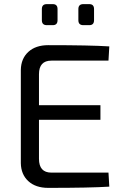

<svg xmlns="http://www.w3.org/2000/svg" viewBox="-20 -910 600 931"><path d="M236 -788H207Q183 -788 183 -812V-866Q183 -890 207 -890H236Q259 -890 259 -866V-812Q259 -788 236 -788ZM413 -788H384Q360 -788 360 -812V-866Q360 -890 384 -890H413Q436 -890 436 -866V-812Q436 -788 413 -788ZM506 -73 510 -5Q418 1 214 1Q153 1 117.5 -31.5Q82 -64 81 -119V-571Q82 -626 117.5 -658.5Q153 -691 214 -691Q418 -691 510 -685L506 -616H229Q169 -616 169 -550V-400H467V-329H169V-140Q169 -73 229 -73Z"/></svg>

Font: Exo 2.0
Style: Regular
Weight: 400
Designer: Natanael Gama
Version: Version 1.001;PS 001.001;hotconv 1.0.70;makeotf.lib2.5.58329